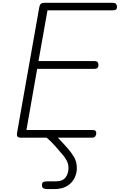

<svg xmlns="http://www.w3.org/2000/svg" viewBox="-20 -948 826 1322"><path d="M123.5 0Q106.5 0 100.5 -8Q94.5 -16 97 -31L250 -895.5Q252.5 -912 259.5 -920.2Q266.5 -928.5 287 -928.5H754.5Q773.5 -928.5 779.5 -920.2Q785.5 -912 785.5 -900.5Q785.5 -888.5 779.8 -882.8Q774 -877 754.5 -877H307L245 -527.5H627Q646 -527.5 652 -520Q658 -512.5 658 -500Q658 -488.5 652 -481.2Q646 -474 627 -474H236L162 -53H611.5Q631 -53 637 -47.8Q643 -42.5 643 -31.5Q643 -19.5 636.5 -9.8Q630 0 611.5 0ZM308 354Q292 354 280.5 349.2Q269 344.5 269 326Q269 308.5 279.8 304.5Q290.5 300.5 308 300.5H366Q411.5 300.5 431.5 273.5Q451.5 246.5 451.5 209Q451.5 181 439.8 159Q428 137 417 124Q393.5 96 362 60Q330.5 24 302.5 1Q294.5 -6 295.5 -15.5Q296.5 -25 303.8 -32.5Q311 -40 320.5 -40Q327.5 -40 331.8 -39Q336 -38 347 -29.5Q360 -19 379.8 1.5Q399.5 22 418.5 42.8Q437.5 63.5 448.5 76.5Q470.5 101.5 489.8 133.5Q509 165.5 509 210Q509 246 492.5 279Q476 312 441.2 333Q406.5 354 351.5 354Z"/></svg>

Font: Edu VIC WA NT Hand Pre
Style: Regular
Weight: 400
Designer: Tina and Corey Anderson, Eben Sorkin, Mirko Velimirovic
Foundry: Google for Education
Version: Version 1.000